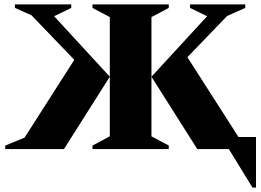

<svg xmlns="http://www.w3.org/2000/svg" viewBox="-20 -680 1192 876"><path d="M402 0V-16L481 -58V-602L402 -644V-660H750V-644L671 -602V-58L750 -16V0ZM671 -330 925 -606 847 -644V-660H1099V-644L1016 -607L835 -419L1068 -55H1148V176H1132L1024 0H880ZM481 -330 272 0H4V-16L92 -52L319 -407L124 -610L48 -644V-660H305V-644L227 -606Z"/></svg>

Font: Spectral ExtraBold
Style: Regular
Weight: 800
Designer: Jean-Baptiste Levee
Foundry: Production Type
Version: Version 2.001